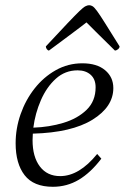

<svg xmlns="http://www.w3.org/2000/svg" viewBox="-20 -705 479 737"><path d="M183 12Q109 12 74.5 -32.5Q40 -77 40 -155Q40 -212 59 -266.5Q78 -321 112.5 -365Q147 -409 194 -435.5Q241 -462 296 -462Q352 -462 383.5 -435.5Q415 -409 415 -367Q415 -295 335 -245.5Q255 -196 106 -192Q105 -179 105 -167Q105 -103 133 -66Q161 -29 211 -29Q284 -29 353 -114L369 -96Q328 -42 282.5 -15Q237 12 183 12ZM278 -435Q230 -435 194.5 -403Q159 -371 137 -320.5Q115 -270 108 -215Q169 -217 223.5 -233.5Q278 -250 312.5 -283.5Q347 -317 347 -370Q347 -401 328 -418Q309 -435 278 -435ZM322 -685Q329 -685 335.5 -681Q342 -677 353 -662Q364 -647 384 -615Q404 -583 439 -527Q439 -521 433 -516Q427 -511 421 -511Q378 -553 348.5 -582.5Q319 -612 312 -619Q298 -608 284 -597.5Q270 -587 244 -567.5Q218 -548 168 -511Q164 -511 160 -516Q156 -521 156 -527Q208 -583 238.5 -615Q269 -647 284.5 -662Q300 -677 308 -681Q316 -685 322 -685Z"/></svg>

Font: Petrona Light
Style: Italic
Weight: 300
Italic angle: -9°
Designer: Ringo R. Seeber
Foundry: Ringo R. Seeber
Version: Version 2.001; ttfautohint (v1.8.3)